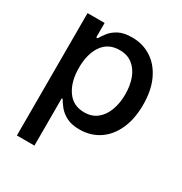

<svg xmlns="http://www.w3.org/2000/svg" viewBox="-175 -684 968 1019"><g transform="rotate(30 309.0 -174.5)"><path d="M72.3 204.1V-545.9H176.8V-457H185.5Q194.8 -473.6 212.2 -496.3Q229.5 -519 260.7 -535.9Q292 -552.7 343.3 -552.7Q408.7 -552.7 460.2 -519.5Q511.7 -486.3 541.5 -423.3Q571.3 -360.4 571.3 -271.5Q571.3 -183.6 542 -120.1Q512.7 -56.6 461.2 -22.9Q409.7 10.7 343.3 10.7Q293.5 10.7 262.2 -6.1Q231 -22.9 213.1 -45.4Q195.3 -67.9 185.5 -85.4H179.7V204.1ZM319.3 -80.6Q366.2 -80.6 397.7 -106Q429.2 -131.3 445.3 -174.8Q461.4 -218.3 461.4 -272.5Q461.4 -326.2 445.6 -368.9Q429.7 -411.6 398.2 -436.5Q366.7 -461.4 319.3 -461.4Q250 -461.4 213.9 -409.4Q177.7 -357.4 177.7 -272.5Q177.7 -187 214.4 -133.8Q251 -80.6 319.3 -80.6Z"/></g></svg>

Font: Inter Medium
Style: Regular
Weight: 500
Designer: Rasmus Andersson
Foundry: rsms
Version: Version 4.001;git-9221beed3